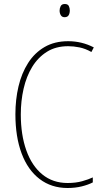

<svg xmlns="http://www.w3.org/2000/svg" viewBox="-20 -930 515 960"><path d="M321 -699Q259 -699 214.5 -671Q170 -643 141 -595.5Q112 -548 98 -486.5Q84 -425 84 -358Q84 -256 111.5 -178.5Q139 -101 191.5 -58Q244 -15 318 -15Q359 -15 391 -24Q423 -33 444 -43V-18Q421 -6 388.5 2Q356 10 318 10Q237 10 178 -35Q119 -80 88 -163Q57 -246 57 -359Q57 -432 72.5 -498Q88 -564 120.5 -615Q153 -666 203 -695Q253 -724 321 -724Q389 -724 449 -693L437 -670Q407 -687 377.5 -693Q348 -699 321 -699ZM304 -910Q319 -910 324 -900Q329 -890 329 -878Q329 -863 323 -853.5Q317 -844 303 -844Q290 -844 284 -854Q278 -864 278 -877Q278 -889 283.5 -899.5Q289 -910 304 -910Z"/></svg>

Font: Noto Sans Khmer Condensed Thin
Style: Regular
Weight: 100
Width: 3
Designer: Danh Hong and the Monotype Design Team
Foundry: Monotype Imaging Inc.
Version: Version 2.004; ttfautohint (v1.8.4.7-5d5b)